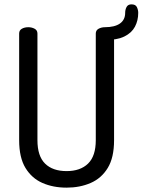

<svg xmlns="http://www.w3.org/2000/svg" viewBox="-20 -856 655 882"><path d="M286 6Q224 6 175 -15.5Q126 -37 97 -84.5Q68 -132 68 -212V-702Q68 -717 80.5 -724Q93 -731 110 -731Q126 -731 139 -724Q152 -717 152 -702V-212Q152 -139 187 -104.5Q222 -70 286 -70Q349 -70 384.5 -104.5Q420 -139 420 -212V-702Q420 -717 433 -724Q446 -731 462 -731Q478 -731 491 -724Q504 -717 504 -702V-212Q504 -132 475 -84.5Q446 -37 396.5 -15.5Q347 6 286 6ZM461 -672V-731Q507 -731 531 -748Q555 -765 555 -797Q555 -812 561.5 -824Q568 -836 584 -836Q603 -836 609 -823Q615 -810 615 -797Q615 -762 600 -733.5Q585 -705 551.5 -688.5Q518 -672 461 -672Z"/></svg>

Font: Dosis Medium
Style: Regular
Weight: 500
Designer: EdgarTolentino, PabloImpallari, IginoMarini
Foundry: EdgarTolentino, PabloImpallari, IginoMarini
Version: Version 3.001; ttfautohint (v1.8.2)